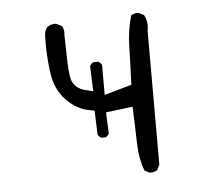

<svg xmlns="http://www.w3.org/2000/svg" viewBox="-39 -484 579 516"><g transform="rotate(-5 250.0 -225.5)"><path d="M235.4 -115.7Q241.2 -119.1 244.6 -125L242.2 -182.6L314.5 -191.4Q316.9 -134.3 317.9 -90.3Q318.8 -51.3 331.5 -17.6L344.2 -11.2Q345.7 -10.7 346.7 -10.7Q357.9 -10.7 365.7 -16.1L372.6 -30.3V-391.1Q374 -399.4 374 -405.3Q374 -421.4 366.7 -434.1L353 -440.9Q351.6 -441.4 348.4 -441.4Q345.2 -441.4 340.8 -440.2Q336.4 -439 332.5 -436.5Q320.8 -398.9 319.8 -353Q318.8 -307.1 316.4 -250.5L242.7 -229.5V-310.5Q239.3 -316.4 233.4 -319.8H219.7Q213.9 -316.4 210.4 -310.5L212.9 -242.2L196.3 -246.1Q177.2 -250 166.5 -260.7Q157.7 -269.5 154.8 -282.7Q150.9 -304.2 150.4 -334Q149.9 -363.8 148.9 -399.9Q149.4 -403.3 149.4 -405.3Q149.4 -416.5 144 -424.3L129.4 -431.2Q127.9 -431.6 127 -431.6Q114.3 -431.6 105 -424.8Q98.6 -417 97.2 -406.2Q96.7 -394.5 96.7 -383.3Q96.7 -341.8 102.1 -302.7Q108.4 -255.4 137.5 -226.1Q166.5 -196.8 201.2 -191.9L211.9 -189.9L214.4 -125Q217.3 -119.1 223.6 -115.7Z"/></g></svg>

Font: NaikaiFont
Style: ExtraLight
Weight: 200
Version: Version 1.89